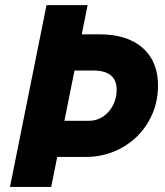

<svg xmlns="http://www.w3.org/2000/svg" viewBox="-20 -740 655 760"><path d="M164.1 -719.7H326.7L303.7 -604H375.5Q446.8 -604 498.5 -580.1Q550.3 -556.2 577.9 -510.7Q605.5 -465.3 605.5 -401.4Q605.5 -323.7 568.1 -259Q530.8 -194.3 464.8 -156.5Q398.9 -118.7 317.9 -118.7H206.5L182.6 0H19.5ZM331.5 -261.7Q362.8 -261.7 388.2 -278.8Q413.6 -295.9 427.7 -324.2Q441.9 -352.5 441.9 -384.3Q441.9 -460.9 348.6 -460.9H274.9L234.9 -261.7Z"/></svg>

Font: Reddit Sans Chocolate ExBold
Style: Italic
Weight: 800
Italic angle: -11.25°
Designer: Stephen Hutchings
Version: Version 1.013